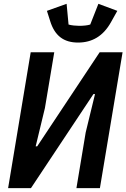

<svg xmlns="http://www.w3.org/2000/svg" viewBox="-20 -967 650 987"><path d="M21.7 0H139.2L460.2 -483.3H468.4L420.5 -286.2L372.9 0H493.6L610.1 -698.2H492.2L171.2 -214.8H163.4L210.9 -411.6L258.9 -698.2H137.8ZM221.2 -911.2 237.9 -858.7C261 -784.1 306.5 -748.2 381.4 -748.2C452.4 -748.2 510.7 -780.5 551.1 -854L583.1 -911.2L485.8 -947.4L443.9 -840.9C430.8 -836.3 406.6 -834.2 388.1 -834.2C373.2 -834.2 346.2 -836.3 332.4 -840.9L322.4 -947.4Z"/></svg>

Font: Margiela Mono Italic SmBold It
Style: Regular
Weight: 600
Designer: Mike Abbink, Paul van der Laan, Pieter van Rosmalen
Foundry: Bold Monday
Version: Version 2.003 2021